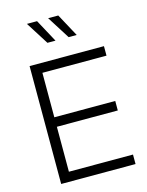

<svg xmlns="http://www.w3.org/2000/svg" viewBox="-143 -1085 899 1172"><g transform="rotate(-15 306.5 -499.0)"><path d="M94 -745H564V-685H159V-404H544V-344H159V-60H564V0H94ZM279 -998H343L421 -854H370ZM209 -998 287 -854H236L145 -998Z"/></g></svg>

Font: Evergrow Sans
Style: Light
Weight: 300
Foundry: 10Web
Version: Version 1.000